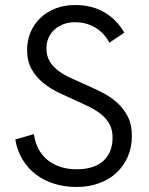

<svg xmlns="http://www.w3.org/2000/svg" viewBox="-20 -737 595 765"><path d="M285 8Q236.5 8 195 -5.2Q153.5 -18.5 121.5 -43.2Q89.5 -68 68.8 -103Q48 -138 41 -181L115 -203Q119.5 -170 133.2 -144Q147 -118 169 -100Q191 -82 220.5 -72.2Q250 -62.5 285.5 -62.5Q354 -62.5 391.2 -95.5Q428.5 -128.5 428.5 -189Q428.5 -219.5 416.8 -241.5Q405 -263.5 385 -280Q365 -296.5 339.2 -309.5Q313.5 -322.5 285 -335Q250 -350.5 215 -367.2Q180 -384 151.8 -407Q123.5 -430 105.8 -461.5Q88 -493 88 -538Q88 -577 102.2 -609.8Q116.5 -642.5 142 -666.5Q167.5 -690.5 202.5 -703.8Q237.5 -717 279.5 -717Q344.5 -717 393.8 -689.2Q443 -661.5 475.5 -607L416 -567Q395 -606 359.5 -627.2Q324 -648.5 278.5 -648.5Q254 -648.5 233.2 -640.8Q212.5 -633 197.2 -619.2Q182 -605.5 173.5 -586.5Q165 -567.5 165 -545Q165 -515 177.2 -494Q189.5 -473 210 -457Q230.5 -441 257 -428.5Q283.5 -416 312.5 -403.5Q347 -388.5 381.5 -371.5Q416 -354.5 443.5 -330.8Q471 -307 488.2 -274.2Q505.5 -241.5 505.5 -195Q505.5 -150 489.2 -112.8Q473 -75.5 444 -48.5Q415 -21.5 374.5 -6.8Q334 8 285 8Z"/></svg>

Font: Acari Sans
Style: Regular
Weight: 400
Designer: Alfredo Marco Pradil and Stefan Peev (font) & Cristiano Sobral (main changes)
Foundry: Alfredo Marco Pradil and Stefan Peev (font) & Cristiano Sobral (main changes)
Version: Version 1.063; ttfautohint (v1.8.3)